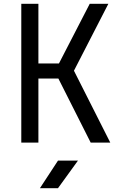

<svg xmlns="http://www.w3.org/2000/svg" viewBox="-20 -750 640 1010"><path d="M92 0V-730H182V-416H290L452 -730H550L369 -378L560 0H457L287 -337H182V0ZM190 240 285 95H390L285 240Z"/></svg>

Font: JetBrainsMonoNL NFM
Style: Regular
Weight: 400
Monospace: yes
Designer: Philipp Nurullin, Konstantin Bulenkov
Foundry: JetBrains
Version: Version 2.304; ttfautohint (v1.8.4.7-5d5b);Nerd Fonts 3.3.0